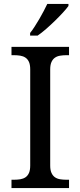

<svg xmlns="http://www.w3.org/2000/svg" viewBox="-20 -951 407 971"><path d="M38.1 0V-42H50.8Q67.9 -42 82.8 -44.4Q97.7 -46.9 108.9 -54.4Q120.1 -62 126.5 -76.2Q132.8 -90.3 132.8 -113.8V-600.1Q132.8 -623.5 126.5 -637.7Q120.1 -651.9 108.9 -659.4Q97.7 -667 82.8 -669.4Q67.9 -671.9 50.8 -671.9H38.1V-713.9H329.1V-671.9H315.9Q299.3 -671.9 284.2 -669.4Q269 -667 258.1 -659.4Q247.1 -651.9 240.5 -637.7Q233.9 -623.5 233.9 -600.1V-113.8Q233.9 -90.3 240.5 -76.2Q247.1 -62 258.1 -54.4Q269 -46.9 284.2 -44.4Q299.3 -42 315.9 -42H329.1V0ZM132.3 -784.2Q143.6 -798.3 155.5 -816.9Q167.5 -835.4 179 -855.2Q190.4 -875 200.9 -894.8Q211.4 -914.6 219.2 -931.2H326.2V-920.9Q316.9 -907.7 298.8 -887.9Q280.8 -868.2 258.8 -846.7Q236.8 -825.2 213.6 -804.9Q190.4 -784.7 170.4 -771H132.3Z"/></svg>

Font: Droid-TTFautohint Serif
Style: Regular
Weight: 400
Foundry: Ascender Corporation
Version: Version 1.00; ttfautohint (v1.00rc1.4-1a1c-dirty) -l 8 -r 50